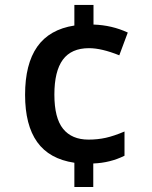

<svg xmlns="http://www.w3.org/2000/svg" viewBox="-20 -744 611 774"><path d="M481.9 -116.2Q423.8 -87.4 356 -85V9.8H279.8V-87.9Q178.7 -103 129.9 -171.4Q81.1 -239.7 81.1 -361.8Q81.1 -485.8 130.1 -555.7Q179.2 -625.5 279.8 -641.1V-724.1H356.9V-645Q431.2 -642.6 495.1 -612.8L460.9 -521Q389.6 -549.8 338.9 -549.8Q267.6 -549.8 233.4 -503.4Q199.2 -457 199.2 -362.8Q199.2 -268.1 234.4 -224.6Q269.5 -181.2 336.9 -181.2Q373.5 -181.2 406.5 -188.5Q439.5 -195.8 481.9 -213.9Z"/></svg>

Font: Open Sans Semibold
Style: Regular
Weight: 600
Foundry: Ascender Corporation
Version: Version 1.10